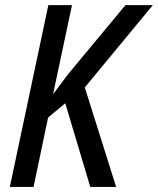

<svg xmlns="http://www.w3.org/2000/svg" viewBox="-20 -734 620 754"><path d="M18.6 0 169.9 -713.9H262.7L188.5 -364.3L247.6 -442.9L472.7 -713.9H580.1L313 -390.6L436 0H334.5L236.3 -328.6L168.9 -272.5L111.8 0Z"/></svg>

Font: Open Sans SemiCondensed Medium
Style: Italic
Weight: 500
Width: 4
Italic angle: -12°
Designer: Monotype Design Team
Foundry: Monotype Imaging Inc.
Version: Version 3.000